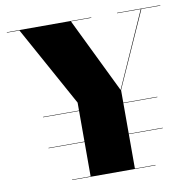

<svg xmlns="http://www.w3.org/2000/svg" viewBox="-82 -834 929 918"><g transform="rotate(-10 382.0 -375.0)"><path d="M110.2 -321.5H665.2V-319.5H110.2ZM110.2 -171H665.2V-169H110.2ZM195 -2H285V-360L71 -748H10V-750H420V-748H321L498 -384L660 -748H545V-750H755V-748H663L500 -383V-2H600V0H195Z"/></g></svg>

Font: Bodoni* 96pt Fatface
Style: Regular
Weight: 900
Version: Version 2.3